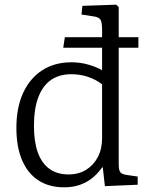

<svg xmlns="http://www.w3.org/2000/svg" viewBox="-20 -786 631 820"><path d="M254 14Q189 14 143.5 -16Q98 -46 74 -102.5Q50 -159 50 -240Q50 -327 79 -389.5Q108 -452 160.5 -486Q213 -520 286 -520Q323 -520 357.5 -510Q392 -500 416 -486V-582H250L257 -627H416V-658Q416 -692 408.5 -703Q401 -714 373 -717L328 -724L332 -761L476 -766L487 -756V-627H571V-582H487V-84Q487 -60 493.5 -51Q500 -42 520 -39L568 -32V3L428 9L419 -71H416Q398 -45 374.5 -26Q351 -7 321 3.5Q291 14 254 14ZM273 -41Q316 -41 348 -61Q380 -81 398 -115.5Q416 -150 416 -196V-426Q390 -446 356.5 -457.5Q323 -469 284 -469Q234 -469 198.5 -445Q163 -421 144 -371.5Q125 -322 125 -248Q125 -181 141.5 -135Q158 -89 191 -65Q224 -41 273 -41Z"/></svg>

Font: Literata 18pt Light
Style: Regular
Weight: 300
Designer: Latin by Veronika Burian and Jose Scaglione. Greek by Irene Vlachou. Cyrillic by Vera Evstafieva.
Foundry: TypeTogether
Version: Version 3.103;gftools[0.9.29]